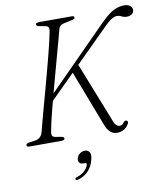

<svg xmlns="http://www.w3.org/2000/svg" viewBox="-100 -791 953 1112"><g transform="rotate(-10 376.5 -235.5)"><path d="M163.5 -66.5Q159.5 -49.5 163.5 -40.2Q167.5 -31 183 -28.5L214.5 -23.5Q224 -22 228 -18.8Q232 -15.5 232 -10Q232 -5 225.8 -2.5Q219.5 0 211.5 0H26Q16 0 12.2 -2.8Q8.5 -5.5 8.5 -10.5Q8 -15 12.8 -18.5Q17.5 -22 27 -23.5L61.5 -28Q79.5 -30.5 90.5 -40.2Q101.5 -50 107 -66.5Q112.5 -87.5 121.8 -122.8Q131 -158 143.2 -202.5Q155.5 -247 169 -296.2Q182.5 -345.5 195.8 -395.2Q209 -445 221 -491Q233 -537 241.8 -574.2Q250.5 -611.5 255 -636Q258.5 -651.5 254.5 -659.8Q250.5 -668 235.5 -670.5L202.5 -676.5Q192.5 -678.5 188.2 -681.5Q184 -684.5 184 -690Q184 -695.5 191.5 -697.8Q199 -700 212 -700H395Q404 -700 407.5 -698Q411 -696 411 -691.5Q411 -685.5 406.2 -682.8Q401.5 -680 388.5 -677.5L352 -669.5Q335.5 -667 326.2 -660Q317 -653 313 -639.5Q306.5 -613.5 295.8 -574.8Q285 -536 272.2 -489Q259.5 -442 245.5 -391Q231.5 -340 218.2 -290.5Q205 -241 193.5 -197Q182 -153 174.2 -119Q166.5 -85 163.5 -66.5ZM340.5 -390 383.5 -420.5 518 -80.5Q527 -52.5 536.8 -40Q546.5 -27.5 560.5 -27.5Q569.5 -27.5 575.8 -31.8Q582 -36 587 -44Q594.5 -53.5 604.5 -50Q609 -48.5 610.5 -43.2Q612 -38 608.5 -32Q602.5 -19 592.2 -9.8Q582 -0.5 568.8 4.8Q555.5 10 539 10Q514.5 10 497.2 -6.2Q480 -22.5 467 -60.5ZM185 -218 180.5 -244 567 -634Q594 -661 616.8 -677.8Q639.5 -694.5 661.5 -702.2Q683.5 -710 706.5 -710Q728.5 -710 741 -699.5Q753.5 -689 753 -674.5Q752.5 -660 740.5 -651.2Q728.5 -642.5 711 -642.5Q693.5 -642.5 681.2 -649.5Q669 -656.5 653.5 -656.5Q639.5 -656.5 621.5 -645.5Q603.5 -634.5 580 -610.5ZM314.5 150.5Q297.5 150.5 290.8 140.5Q284 130.5 288 116.5Q292 100 305.8 89.8Q319.5 79.5 335.5 79.5Q354 79.5 363 94Q372 108.5 363 140.5Q353.5 178 328.2 203.5Q303 229 268 238Q262 240 258.5 238.8Q255 237.5 254 233.5Q253.5 229.5 256.5 226.2Q259.5 223 265 222Q283.5 216.5 297.5 207Q311.5 197.5 320.8 185.5Q330 173.5 333 162Q335.5 150.5 324.5 150.5Z"/></g></svg>

Font: Fraunces ExtraLight
Style: Italic
Weight: 250
Italic angle: -16°
Version: Version 1.000;[b76b70a41]